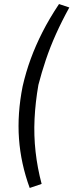

<svg xmlns="http://www.w3.org/2000/svg" viewBox="-20 -738 363 950"><path d="M127 192Q83 72 74 -51.5Q65 -175 92 -311Q108 -381 132 -446.5Q156 -512 190 -579Q224 -646 272 -718L323 -701Q286 -634 257 -569.5Q228 -505 207 -442.5Q186 -380 170 -318Q155 -232 151 -150Q147 -68 156 12.5Q165 93 186 172Z"/></svg>

Font: Nunito Sans 10pt Condensed
Style: Italic
Weight: 400
Width: 3
Italic angle: -9°
Designer: Vernon Adams
Foundry: Vernon Adams
Version: Version 3.101;gftools[0.9.27]